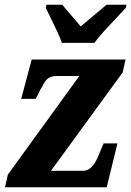

<svg xmlns="http://www.w3.org/2000/svg" viewBox="-20 -786 551 806"><path d="M1 0 13 -53 313 -467H218Q183 -467 167 -440.5Q151 -414 132 -375L130 -371H69L113 -536H507L495 -482L194 -69H328Q348 -69 362.5 -83Q377 -97 387 -118.5Q397 -140 405 -161L415 -184H473L428 0ZM240 -606Q233 -626 220.5 -653Q208 -680 194.5 -707Q181 -734 172 -753L175 -766H242Q250 -755 264.5 -738.5Q279 -722 293.5 -705Q308 -688 319 -675Q334 -688 355 -705.5Q376 -723 395 -739Q414 -755 427 -766H511L508 -753Q491 -734 466.5 -708.5Q442 -683 418 -656.5Q394 -630 376 -606Z"/></svg>

Font: Noto Serif Condensed ExtraBold
Style: Italic
Weight: 800
Width: 3
Italic angle: -12°
Designer: Monotype Design Team
Foundry: Monotype Imaging Inc.
Version: Version 2.014; ttfautohint (v1.8.4.7-5d5b)